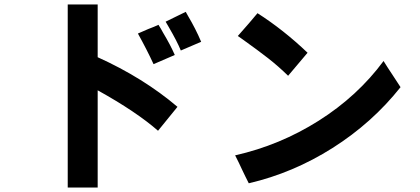

<svg xmlns="http://www.w3.org/2000/svg" viewBox="-20 -730 1880 859"><path d="M687 -145Q590 -230 417 -326V109H283V-710H417V-474Q621 -382 774 -252ZM789 -504Q780 -526 766.5 -552Q753 -578 735 -609L721 -633L770 -657Q804 -674 811 -677L821 -659Q855 -602 880 -543ZM667 -443Q637 -508 597 -580L643 -600Q657 -605 668.5 -610Q680 -615 689 -619Q695 -610 700 -601Q705 -592 710 -583Q743 -528 762 -484Z M1269 -391Q1225 -434 1179.5 -469.5Q1134 -505 1064 -555L1044 -569L1094 -626Q1106 -641 1132 -671Q1248 -597 1356 -494ZM1740 -389 1772 -340Q1645 -180 1468 -68Q1291 44 1093 90Q1084 73 1077 58Q1070 43 1064 31Q1047 -6 1032 -35Q1232 -80 1406 -190Q1580 -300 1696 -457Q1704 -444 1715 -427Q1726 -410 1740 -389Z"/></svg>

Font: BM Euljiro oraeorae
Style: Regular
Weight: 400
Designer: Bongjin Kim; Bomjun Kim; Myungsoo Han; Hyesun Chae; Mikyoung Jeong; Wujin Sim; Minjae Kang; Suwha Jang;
Foundry: Sandoll Inc.
Version: Version 1.000;hotconv 1.0.109;makeexe 2.5.65596